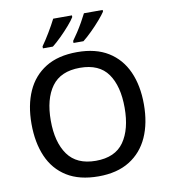

<svg xmlns="http://www.w3.org/2000/svg" viewBox="-100 -1025 985 1119"><g transform="rotate(-10 392.5 -465.5)"><path d="M725 -358Q725 -247 688 -164.5Q651 -82 577 -36Q503 10 393 10Q280 10 206 -36Q132 -82 96 -165Q60 -248 60 -359Q60 -469 96.5 -551Q133 -633 207 -679Q281 -725 394 -725Q504 -725 577.5 -679.5Q651 -634 688 -551.5Q725 -469 725 -358ZM174 -358Q174 -230 227 -156Q280 -82 393 -82Q507 -82 559 -156Q611 -230 611 -358Q611 -486 559.5 -559Q508 -632 394 -632Q280 -632 227 -559Q174 -486 174 -358ZM584 -931Q573 -914 548 -885Q523 -856 494 -827.5Q465 -799 442 -781H383V-793Q397 -812 414 -838Q431 -864 446.5 -891.5Q462 -919 473 -941H584ZM402 -931Q392 -914 367 -885Q342 -856 313 -827.5Q284 -799 261 -781H202V-793Q223 -822 248.5 -864.5Q274 -907 291 -941H402Z"/></g></svg>

Font: Noto Sans Medium
Style: Regular
Weight: 500
Designer: Monotype Design Team
Foundry: Monotype Imaging Inc.
Version: Version 2.007